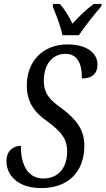

<svg xmlns="http://www.w3.org/2000/svg" viewBox="-20 -951 540 981"><path d="M299 -771H383C416 -820 464 -880 497 -918L500 -931H459C426 -907 382 -866 350 -830C334 -866 308 -906 286 -931H252L249 -918C265 -880 289 -820 299 -771ZM191 10C326 10 411 -70 411 -208C411 -282 375 -337 301 -393C237 -438 204 -471 204 -537C204 -633 256 -676 315 -676C386 -676 400 -605 398 -550C454 -550 478 -578 478 -621C478 -682 421 -724 325 -724C197 -724 117 -636 117 -514C117 -424 160 -373 226 -328C305 -269 323 -231 323 -178C323 -92 277 -39 201 -39C118 -39 85 -118 87 -206C50 -206 13 -182 13 -128C13 -54 72 10 191 10Z"/></svg>

Font: Noto Serif ExtraCondensed
Style: Italic
Weight: 400
Width: 2
Italic angle: -12°
Designer: Monotype Design Team
Foundry: Monotype Imaging Inc.
Version: Version 2.014